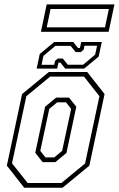

<svg xmlns="http://www.w3.org/2000/svg" viewBox="-20 -876 554 896"><path d="M93 0 12 -103 83 -437 208 -540H387L468 -437L397 -103L272 0ZM109 -22H266.5L377 -113L444 -427L372 -518.5H214L103 -427L36 -114ZM179 -119.5 144.5 -163 190.5 -378 242 -420.5H302L336 -378L290 -162L238.5 -119.5ZM192 -141.5H233L270 -172L312 -368L288 -398.5H247L210 -368L168 -172ZM151 -556 165.5 -624 233 -680H322L344 -652H353L359 -680H455L440.5 -612L373 -556H284L262 -584H253L247 -556ZM174 -573.5H233L236.5 -591.5L249.5 -603H273L296.5 -574H368L424 -621L433 -662.5H374L370.5 -644.5L357 -633H333L309.5 -662H238.5L182.5 -615ZM171 -727.5 198 -855.5H514L487 -727.5ZM198 -748.5H470L488 -834H216Z"/></svg>

Font: Tourney Condensed ExtraLight
Style: Italic
Weight: 200
Width: 3
Italic angle: -12°
Designer: Tyler Finck
Foundry: Etcetera Type Co
Version: Version 1.010; ttfautohint (v1.8.3)